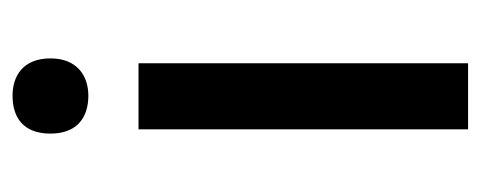

<svg xmlns="http://www.w3.org/2000/svg" viewBox="-256 -530 785 314"><g transform="rotate(-90 137.0 -372.5)"><path d="M138 -745C103 -745 76 -728 76 -683C76 -639 103 -621 138 -621C170 -621 199 -639 199 -683C199 -728 170 -745 138 -745ZM191 -539H83V0H191Z"/></g></svg>

Font: Noto Sans Lisu Medium
Style: Regular
Weight: 500
Designer: Monotype Design Team. David Williams.
Foundry: Monotype Imaging Inc.
Version: Version 2.102